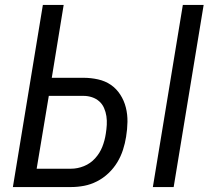

<svg xmlns="http://www.w3.org/2000/svg" viewBox="-20 -755 865 775"><path d="M597 0 718 -735H802L681 0ZM32 0 153 -735H237L189 -441H317Q347 -441 376 -434.5Q405 -428 427.5 -412.5Q450 -397 465.5 -373Q481 -349 488 -321Q495 -293 494.5 -263Q494 -233 489 -203Q485 -177 476.5 -150.5Q468 -124 453.5 -100Q439 -76 418 -56Q397 -36 371.5 -23Q346 -10 319.5 -5Q293 0 267 0ZM267 -74Q293 -74 319 -84.5Q345 -95 364 -116Q383 -137 393 -162.5Q403 -188 407 -215Q410 -233 411 -251Q412 -269 409.5 -286Q407 -303 400 -319Q393 -335 380.5 -346Q368 -357 351.5 -362.5Q335 -368 317 -368H177L128 -74Z"/></svg>

Font: Iosevka Custom Oblique
Style: Regular
Weight: 400
Italic angle: -9°
Designer: Belleve Invis
Foundry: Belleve Invis
Version: Version 27.0.1